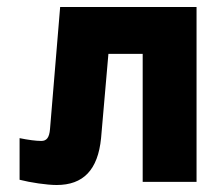

<svg xmlns="http://www.w3.org/2000/svg" viewBox="-20 -520 640 549"><path d="M269 -125 290 -366H388V0H542V-500H152L123 -151C121 -126 113 -117 98 -117C83 -117 60 -120 36 -125V-6C67 2 114 9 142 9C218 9 260 -34 269 -125Z"/></svg>

Font: LT Wave Mono Black
Style: Regular
Weight: 900
Designer: Daniel Lyons
Version: Version 2.5 (Glyphs App)